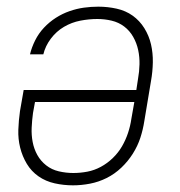

<svg xmlns="http://www.w3.org/2000/svg" viewBox="-20 -548 540 576"><path d="M199 8Q171 8 144 2Q117 -4 95.5 -19Q74 -34 60.5 -56.5Q47 -79 40.5 -105Q34 -131 35 -159Q36 -187 40 -215L51 -278H389L394 -311Q398 -333 398.5 -355Q399 -377 394.5 -398Q390 -419 379.5 -437.5Q369 -456 352.5 -468.5Q336 -481 315 -486Q294 -491 272 -491Q247 -491 221 -486Q195 -481 172 -467.5Q149 -454 132.5 -432Q116 -410 110 -385H70Q75 -406 85.5 -427Q96 -448 112 -465Q128 -482 147.5 -494.5Q167 -507 188.5 -514.5Q210 -522 231.5 -525Q253 -528 275 -528Q303 -528 330 -522Q357 -516 378 -501Q399 -486 413 -463.5Q427 -441 433 -415Q439 -389 438.5 -361Q438 -333 433 -305L413 -185Q409 -159 401 -134.5Q393 -110 378.5 -87Q364 -64 344 -45Q324 -26 300 -14Q276 -2 250 3Q224 8 199 8ZM200 -29Q221 -29 242 -33Q263 -37 282.5 -47.5Q302 -58 318.5 -74Q335 -90 346 -109Q357 -128 364 -149Q371 -170 374 -191L383 -242H85L79 -209Q76 -187 75 -165Q74 -143 78 -122Q82 -101 92 -83Q102 -65 118.5 -52Q135 -39 156.5 -34Q178 -29 200 -29Z"/></svg>

Font: Iosevka Extralight Oblique
Style: Regular
Weight: 200
Italic angle: -9°
Monospace: yes
Designer: Belleve Invis
Foundry: Belleve Invis
Version: Version 32.5.0; ttfautohint (v1.8.4)